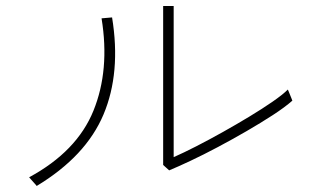

<svg xmlns="http://www.w3.org/2000/svg" viewBox="-20 -670 1040 639"><path d="M543 -103 523 -121V-650H558V-147Q590 -161 633 -183Q676 -205 721.5 -230.5Q767 -256 810 -282Q853 -308 887 -331.5Q921 -355 938 -372Q938 -372 942 -362.5Q946 -353 949.5 -344Q953 -335 953 -335Q928 -313 888 -287Q848 -261 800.5 -233.5Q753 -206 705 -180.5Q657 -155 614.5 -135Q572 -115 543 -103ZM102 -51Q102 -52 95.5 -59Q89 -66 83 -73Q77 -80 77 -80Q236 -166 291 -301.5Q346 -437 318 -609L353 -612Q383 -428 324.5 -289Q266 -150 102 -51Z"/></svg>

Font: Zen Kaku Gothic New Light
Style: Regular
Weight: 300
Designer: Yoshimichi Ohira
Foundry: Positype
Version: Version 1.002